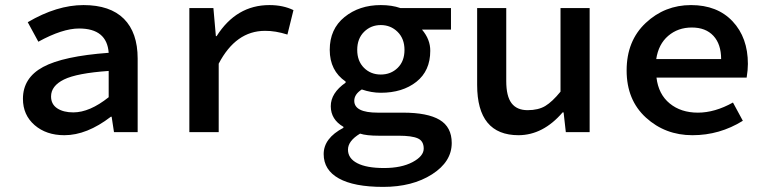

<svg xmlns="http://www.w3.org/2000/svg" viewBox="-20 -523 3038 760"><path d="M182.1 -141.1Q182.1 -110.4 206.5 -94.2Q231 -78.1 270 -78.1Q335 -78.1 410.2 -138.2V-242.2Q284.2 -233.4 233.2 -208.3Q182.1 -183.1 182.1 -141.1ZM70.8 -131.8Q70.8 -214.8 150.4 -257.8Q230 -300.8 410.2 -314Q403.3 -410.2 293 -410.2Q227.1 -410.2 131.8 -357.9L89.8 -435.1Q205.1 -502.9 310.5 -502.9Q416 -502.9 470.5 -448.5Q524.9 -394 524.9 -291V0H431.2L421.9 -61H418.9Q323.7 12.2 234.9 12.2Q163.1 12.2 116.9 -27.8Q70.8 -67.9 70.8 -131.8Z M729.5 0V-491.2H824.7L834.5 -379.9H837.4Q915.5 -502.9 1046.4 -502.9Q1100.6 -502.9 1141.6 -482.9L1117.7 -386.2Q1069.8 -401.4 1028.8 -400.9Q913.6 -400.9 845.7 -271V0Z M1420.7 -254.6Q1447.3 -228 1487.3 -228Q1527.3 -228 1554.2 -254.4Q1581.1 -280.8 1581.1 -325.4Q1581.1 -370.1 1553.7 -397Q1526.4 -423.8 1487.3 -423.8Q1448.2 -423.8 1421.1 -397Q1394 -370.1 1394 -325.7Q1394 -281.2 1420.7 -254.6ZM1339.4 -17.1V-21Q1289.6 -49.8 1289.3 -102.3Q1289.1 -154.8 1348.1 -195.8V-200.2Q1285.2 -243.2 1285.2 -325.7Q1285.2 -408.2 1343.8 -455.6Q1402.3 -502.9 1487.3 -502.9Q1531.2 -502.9 1564.5 -491.2H1765.1V-405.8H1650.4Q1683.6 -366.7 1683.1 -321.8Q1683.1 -242.7 1628.2 -199.2Q1573.2 -155.8 1487.3 -155.8Q1450.2 -155.8 1412.1 -168.9Q1382.3 -149.9 1382.3 -124Q1382.3 -77.1 1475.1 -77.1H1575.2Q1672.4 -77.1 1720.2 -48.6Q1768.1 -20 1768.1 43Q1768.1 117.2 1690.2 167Q1612.3 216.8 1496.8 216.8Q1381.3 216.8 1321.3 183.3Q1261.2 149.9 1261.2 86.9Q1261.2 23.9 1339.4 -17.1ZM1558.1 14.2H1480Q1430.2 14.2 1405.3 5.9Q1357.4 34.7 1357.4 69.3Q1357.4 104 1394.3 123Q1431.2 142.1 1500 142.1Q1568.8 142.1 1613 118.7Q1657.2 95.2 1657.2 65.2Q1657.2 35.2 1633.8 24.7Q1610.4 14.2 1558.1 14.2Z M2314 -491.2V0H2219.7L2210.9 -78.1H2207Q2129.9 11.7 2032.7 12.2Q1868.7 12.2 1868.7 -187V-491.2H1983.9V-202.1Q1983.9 -142.1 2004.9 -114.5Q2025.9 -86.9 2068.4 -86.9Q2110.8 -86.9 2138.4 -103.5Q2166 -120.1 2198.7 -160.2V-491.2Z M2834.5 -289.1Q2834.5 -348.1 2804 -381.1Q2773.4 -414.1 2718.5 -414.1Q2663.6 -414.1 2625 -381.1Q2586.4 -348.1 2577.6 -289.1ZM2940.4 -270Q2940.4 -246.1 2935.5 -215.8H2578.6Q2586.4 -149.9 2630.9 -113.5Q2675.3 -77.1 2742.4 -77.1Q2809.6 -77.1 2881.3 -117.2L2920.4 -44.9Q2828.6 12.2 2720.9 12.2Q2613.3 12.2 2536.9 -57.4Q2460.4 -127 2460.4 -244.1Q2460.4 -361.3 2535.9 -432.1Q2611.3 -502.9 2715.3 -502.9Q2819.3 -502.9 2879.9 -438.5Q2940.4 -374 2940.4 -270Z"/></svg>

Font: SourceCodePro-Semibold
Style: Regular
Weight: 600
Monospace: yes
Designer: Paul D. Hunt
Foundry: Adobe Systems Incorporated
Version: Version 1.009;PS 1.000;hotconv 1.0.70;makeotf.lib2.5.5900